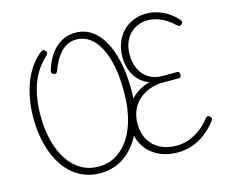

<svg xmlns="http://www.w3.org/2000/svg" viewBox="-178 -1671 2295 1941"><g transform="rotate(-15 970.0 -700.5)"><path d="M641 19Q525 19 430.5 -32Q336 -83 269 -178Q202 -273 165.5 -405.5Q129 -538 129 -702Q129 -778 139.5 -851Q150 -924 169.5 -992.5Q189 -1061 218.5 -1121Q248 -1181 286.5 -1231Q325 -1281 371 -1318Q387 -1331 400 -1332.5Q413 -1334 425 -1317Q436 -1304 434 -1292.5Q432 -1281 419 -1269Q378 -1233 343.5 -1188Q309 -1143 283 -1090Q257 -1037 240 -975.5Q223 -914 214 -846Q205 -778 205 -702Q205 -554 236 -434Q267 -314 324 -228.5Q381 -143 461 -96.5Q541 -50 641 -50Q699 -50 750.5 -65.5Q802 -81 845.5 -111Q889 -141 926.5 -184Q964 -227 993 -282.5Q1022 -338 1042 -404.5Q1062 -471 1072.5 -547.5Q1083 -624 1083 -709Q1084 -858 1061.5 -976.5Q1039 -1095 995.5 -1178.5Q952 -1262 890.5 -1306Q829 -1350 753 -1350Q707 -1350 668.5 -1333.5Q630 -1317 597 -1285Q564 -1253 535.5 -1204.5Q507 -1156 483 -1091Q476 -1074 465.5 -1071Q455 -1068 440 -1073Q427 -1079 423 -1089.5Q419 -1100 425 -1119Q447 -1189 479.5 -1244.5Q512 -1300 555 -1339Q598 -1378 649 -1398.5Q700 -1419 760 -1419Q852 -1419 926 -1370.5Q1000 -1322 1052 -1229Q1104 -1136 1132 -1005Q1160 -874 1160 -709Q1160 -615 1147.5 -530.5Q1135 -446 1111.5 -372.5Q1088 -299 1053.5 -238Q1019 -177 976 -129.5Q933 -82 880.5 -48.5Q828 -15 768 2Q708 19 641 19ZM1457 19Q1334 19 1244 -28Q1154 -75 1104 -160.5Q1054 -246 1054 -362Q1054 -431 1076.5 -492.5Q1099 -554 1140 -604.5Q1181 -655 1236.5 -690Q1292 -725 1357 -741Q1297 -762 1251.5 -807.5Q1206 -853 1182 -918Q1158 -983 1158 -1061Q1158 -1123 1175 -1178Q1192 -1233 1222 -1277.5Q1252 -1322 1295.5 -1354Q1339 -1386 1391 -1403Q1443 -1420 1503 -1420Q1563 -1420 1620 -1402Q1677 -1384 1727 -1351.5Q1777 -1319 1819 -1273Q1830 -1261 1832.5 -1248.5Q1835 -1236 1821 -1222Q1807 -1210 1795.5 -1212.5Q1784 -1215 1770 -1229Q1733 -1265 1689 -1292.5Q1645 -1320 1597 -1335.5Q1549 -1351 1499 -1351Q1441 -1351 1392.5 -1329.5Q1344 -1308 1308.5 -1270Q1273 -1232 1254 -1179.5Q1235 -1127 1235 -1063Q1235 -973 1267.5 -907Q1300 -841 1359.5 -804.5Q1419 -768 1501 -768H1656Q1668 -768 1673 -761Q1678 -754 1678 -736Q1678 -718 1673 -710.5Q1668 -703 1656 -703H1487Q1411 -703 1346 -678.5Q1281 -654 1232 -609.5Q1183 -565 1157 -503Q1131 -441 1131 -366Q1131 -269 1171 -198.5Q1211 -128 1284.5 -89Q1358 -50 1458 -50Q1523 -50 1586.5 -72.5Q1650 -95 1707.5 -137.5Q1765 -180 1811 -241Q1823 -255 1833.5 -257.5Q1844 -260 1856 -248Q1870 -238 1871.5 -226Q1873 -214 1859 -197Q1808 -129 1743 -80.5Q1678 -32 1605.5 -6.5Q1533 19 1457 19Z"/></g></svg>

Font: Playwrite BE WAL Light
Style: Regular
Weight: 300
Version: Version 1.002